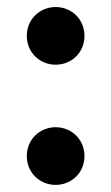

<svg xmlns="http://www.w3.org/2000/svg" viewBox="-20 -519 316 546"><path d="M138.2 -335C183.1 -335 220.2 -369.1 220.2 -417C220.2 -464.8 183.1 -499 138.2 -499C93.8 -499 56.2 -464.8 56.2 -417C56.2 -369.1 93.8 -335 138.2 -335ZM56.2 -75.2C56.2 -27.3 93.8 6.8 138.2 6.8C183.1 6.8 220.2 -27.3 220.2 -75.2C220.2 -123 183.1 -157.2 138.2 -157.2C93.8 -157.2 56.2 -123 56.2 -75.2Z"/></svg>

Font: Faust Sans Bold
Style: Regular
Weight: 700
Designer: Andreas Faust
Version: Version 1.003;Glyphs 3.1.2 (3151)